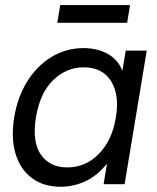

<svg xmlns="http://www.w3.org/2000/svg" viewBox="-20 -711 605 741"><path d="M214.4 9.8Q147.5 9.8 102.5 -24.2Q57.6 -58.1 39.8 -118.4Q22 -178.7 34.7 -257.8Q47.9 -337.4 85.7 -397.7Q123.5 -458 179.7 -491.7Q235.8 -525.4 302.7 -525.4Q353 -525.4 393.6 -504.2Q434.1 -482.9 451.7 -439.5H452.6L465.3 -515.6H546.4L460.9 0H379.9L392.6 -78.1H391.6Q356.4 -33.7 310.5 -12Q264.6 9.8 214.4 9.8ZM239.3 -64.9Q311 -64.9 362.1 -117.7Q413.1 -170.4 427.2 -257.8Q441.9 -345.2 408.4 -398.2Q375 -451.2 303.2 -451.2Q236.3 -451.2 185.3 -401.9Q134.3 -352.5 118.7 -257.8Q103.5 -163.1 137.9 -114Q172.4 -64.9 239.3 -64.9ZM481.9 -691.4 470.7 -623H201.2L212.4 -691.4Z"/></svg>

Font: Inter Display
Style: Italic
Weight: 400
Italic angle: -9.39999°
Designer: Rasmus Andersson
Foundry: rsms
Version: Version 4.000;git-a52131595